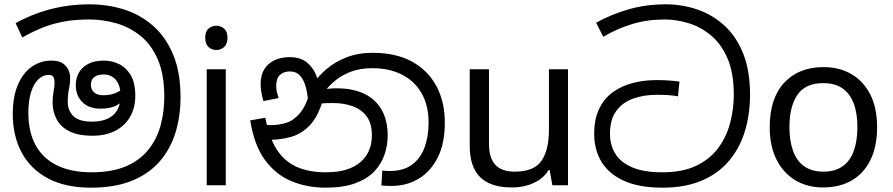

<svg xmlns="http://www.w3.org/2000/svg" viewBox="-20 -856 4126 887"><path d="M400 11Q281 11 200.5 -32.5Q120 -76 79.5 -152.5Q39 -229 39 -329Q39 -409 62.5 -464Q86 -519 126.5 -547.5Q167 -576 218 -576Q252 -576 270.5 -563Q289 -550 296.5 -532Q304 -514 304 -498Q304 -470 298.5 -445Q293 -420 293 -385Q293 -346 318.5 -320Q344 -294 406 -294Q445 -294 474.5 -306.5Q504 -319 520.5 -345.5Q537 -372 537 -414Q537 -460 516 -486Q495 -512 459 -512Q431 -512 415.5 -500Q400 -488 400 -464Q400 -442 415 -429Q430 -416 456 -416Q488 -416 511 -425Q534 -434 561 -455L574 -410Q550 -388 521.5 -371Q493 -354 445 -354Q390 -354 360 -384.5Q330 -415 330 -464Q330 -493 343.5 -518.5Q357 -544 386 -560Q415 -576 461 -576Q496 -576 529 -560.5Q562 -545 583.5 -509.5Q605 -474 605 -413Q605 -357 580.5 -315.5Q556 -274 512 -251.5Q468 -229 407 -229Q339 -229 298.5 -250.5Q258 -272 240.5 -307Q223 -342 223 -382Q223 -411 227.5 -433.5Q232 -456 232 -475Q232 -489 227 -499.5Q222 -510 204 -510Q178 -510 156.5 -489Q135 -468 123 -429Q111 -390 111 -335Q111 -246 145 -184.5Q179 -123 244.5 -91.5Q310 -60 402 -60Q498 -60 562.5 -88Q627 -116 666 -165Q705 -214 722 -277Q739 -340 739 -409Q739 -513 708.5 -582.5Q678 -652 627 -692Q576 -732 515 -749Q454 -766 394 -766Q326 -766 273 -756Q220 -746 174.5 -727.5Q129 -709 83 -683L52 -749Q99 -775 152 -794.5Q205 -814 265.5 -825Q326 -836 394 -836Q478 -836 553.5 -812Q629 -788 687.5 -736.5Q746 -685 780 -603.5Q814 -522 814 -407Q814 -319 790.5 -243Q767 -167 717.5 -110Q668 -53 589.5 -21Q511 11 400 11Z M1023 -536V0H935V-536ZM980 -737Q1000 -737 1015.5 -723.5Q1031 -710 1031 -681Q1031 -653 1015.5 -639Q1000 -625 980 -625Q958 -625 943 -639Q928 -653 928 -681Q928 -710 943 -723.5Q958 -737 980 -737Z M1484 11Q1399 11 1326.5 -19Q1254 -49 1204 -117Q1154 -185 1136 -300L1206 -312Q1222 -224 1256.5 -168.5Q1291 -113 1347.5 -86.5Q1404 -60 1486 -60Q1555 -60 1602 -80.5Q1649 -101 1673.5 -139.5Q1698 -178 1698 -231Q1698 -285 1674.5 -317.5Q1651 -350 1610 -365Q1569 -380 1518 -380Q1484 -380 1458 -377.5Q1432 -375 1406 -368L1411 -420Q1430 -429 1460 -438.5Q1490 -448 1536 -448Q1610 -448 1662.5 -423Q1715 -398 1743 -349Q1771 -300 1771 -229Q1771 -185 1756.5 -142Q1742 -99 1709.5 -64.5Q1677 -30 1621.5 -9.5Q1566 11 1484 11ZM1789 3Q1776 3 1765.5 2.5Q1755 2 1742 1L1746 -68Q1752 -67 1763.5 -66.5Q1775 -66 1780 -66Q1845 -66 1884.5 -96Q1924 -126 1942 -176.5Q1960 -227 1960 -288Q1960 -370 1927 -426.5Q1894 -483 1835.5 -512Q1777 -541 1700 -541Q1642 -541 1597.5 -523.5Q1553 -506 1520 -476.5Q1487 -447 1463 -410L1471 -392Q1449 -317 1411.5 -277.5Q1374 -238 1325.5 -224Q1277 -210 1221 -210Q1211 -210 1195.5 -212.5Q1180 -215 1168 -221L1169 -286Q1183 -282 1201.5 -280Q1220 -278 1232 -278Q1269 -278 1303.5 -289Q1338 -300 1367 -335Q1396 -370 1415 -443L1425 -467Q1450 -504 1488.5 -537Q1527 -570 1580.5 -591Q1634 -612 1702 -612Q1810 -612 1884 -571Q1958 -530 1996.5 -457.5Q2035 -385 2035 -289Q2035 -193 2002 -128Q1969 -63 1913.5 -30Q1858 3 1789 3ZM1318 -592Q1367 -592 1396.5 -568.5Q1426 -545 1440.5 -509Q1455 -473 1458 -434L1403 -398Q1399 -432 1390.5 -461Q1382 -490 1365 -508Q1348 -526 1319 -526Q1291 -526 1273.5 -510Q1256 -494 1256 -459Q1256 -443 1259.5 -429.5Q1263 -416 1267 -403L1197 -389Q1191 -409 1187.5 -429.5Q1184 -450 1184 -467Q1184 -508 1200.5 -535.5Q1217 -563 1247.5 -577.5Q1278 -592 1318 -592Z M2604 -536V0H2532L2519 -71H2515Q2498 -43 2471 -25Q2444 -7 2412 1.5Q2380 10 2345 10Q2281 10 2237.5 -10.5Q2194 -31 2172 -74Q2150 -117 2150 -185V-536H2239V-191Q2239 -127 2268 -95Q2297 -63 2358 -63Q2447 -63 2481.5 -113Q2516 -163 2516 -257V-536Z M3040 11Q2933 11 2863 -20.5Q2793 -52 2759 -108Q2725 -164 2725 -238Q2725 -306 2748 -353.5Q2771 -401 2811 -430Q2851 -459 2903 -472.5Q2955 -486 3012 -486Q3044 -486 3072 -484Q3100 -482 3119 -479L3112 -411Q3089 -415 3068.5 -416.5Q3048 -418 3013 -418Q2954 -418 2905 -400.5Q2856 -383 2827 -343.5Q2798 -304 2798 -238Q2798 -186 2822.5 -146Q2847 -106 2900.5 -83Q2954 -60 3040 -60Q3135 -60 3199 -91.5Q3263 -123 3300.5 -175.5Q3338 -228 3354 -291.5Q3370 -355 3370 -418Q3370 -519 3341 -586Q3312 -653 3264.5 -692.5Q3217 -732 3161 -749Q3105 -766 3051 -766Q2969 -766 2899 -744.5Q2829 -723 2767 -686L2734 -751Q2800 -788 2881 -812Q2962 -836 3056 -836Q3131 -836 3200.5 -812.5Q3270 -789 3325.5 -739Q3381 -689 3413 -609.5Q3445 -530 3445 -418Q3445 -330 3422 -252.5Q3399 -175 3350 -115.5Q3301 -56 3224 -22.5Q3147 11 3040 11Z M4032 -269Q4032 -180 4001.5 -117.5Q3971 -55 3915 -22.5Q3859 10 3782 10Q3711 10 3655.5 -22.5Q3600 -55 3568 -117.5Q3536 -180 3536 -269Q3536 -402 3603 -474Q3670 -546 3785 -546Q3858 -546 3913.5 -513.5Q3969 -481 4000.5 -419.5Q4032 -358 4032 -269ZM3627 -269Q3627 -206 3643.5 -159.5Q3660 -113 3695 -88Q3730 -63 3784 -63Q3838 -63 3873 -88Q3908 -113 3924.5 -159.5Q3941 -206 3941 -269Q3941 -333 3924 -378Q3907 -423 3872.5 -447.5Q3838 -472 3783 -472Q3701 -472 3664 -418Q3627 -364 3627 -269Z"/></svg>

Font: lsinhala15
Style: Book
Weight: 400
Designer: Jelle Bosma - Monotype Design Team
Foundry: Monotype Imaging Inc.
Version: Version 2.003